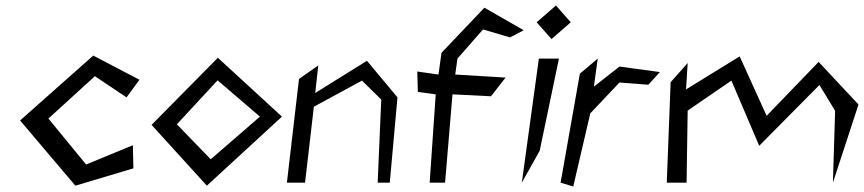

<svg xmlns="http://www.w3.org/2000/svg" viewBox="-20 -664 3141 698"><path d="M53 -226 254 11 465 -52 463 -136 293 -66 156 -233 325 -387 440 -310 487 -374 319 -462Z M623 -212 771 -372 925 -240 746 -85ZM531 -210 732 11 1005 -240 772 -454Z M1121 -276 1296 -371 1366 -302 1353 0H1397L1425 -310L1314 -443L1126 -326L1137 -426L1067 -377L1023 0H1089Z M1884 -554 1741 -636 1585 -472 1574 -393 1497 -404 1499 -330 1564 -321 1542 0H1598L1625 -321L1765 -314L1818 -382L1635 -393L1643 -451L1736 -557L1834 -528Z M1931 -583 1985 -522 2055 -583 2001 -644ZM1942 -116 2012 -451H1939L1877 0Z M2126 -252 2232 -364 2337 -356 2379 -402 2232 -422 2139 -349 2153 -451 2088 -396 2018 0 2064 14Z M3016 -261 3008 0 3101 -284 2956 -439 2767 -243 2669 -459 2474 -339 2480 -435 2418 -365 2404 0H2476L2480 -262L2639 -371L2740 -134L2959 -355Z"/></svg>

Font: Stormblade
Style: Obl
Weight: 400
Designer: Mew Too
Foundry: Cannot Into Space Fonts
Version: Version 0.77